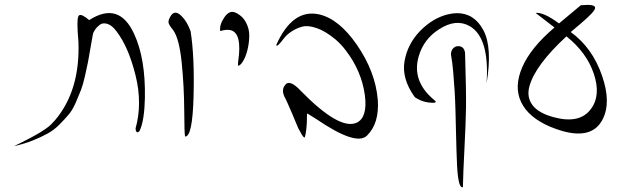

<svg xmlns="http://www.w3.org/2000/svg" viewBox="-20 -796 2607 803"><path d="M39 -185Q44 -187 66.5 -198.5Q89 -210 96 -213.5Q103 -217 121.5 -227Q140 -237 148.5 -242.5Q157 -248 170.5 -257Q184 -266 193 -275Q202 -284 210 -293Q316 -418 308 -622Q307 -637 305 -663Q301 -726 311 -732Q321 -739 353 -712Q478 -792 541 -654Q589 -551 586 -386Q584 -298 567 -256Q564 -247 559 -244Q554 -241 550.5 -245.5Q547 -250 547 -259Q576 -363 547 -480.5Q518 -598 468 -664Q449 -690 429.5 -696Q410 -702 397.5 -692.5Q385 -683 377 -671Q369 -659 368 -650Q365 -633 359 -599Q352 -557 348 -536.5Q344 -516 335.5 -478.5Q327 -441 319 -420.5Q311 -400 297.5 -368.5Q284 -337 268.5 -318.5Q253 -300 230 -276.5Q207 -253 180 -238Q153 -223 117 -208.5Q81 -194 39 -185Z M705 -669Q687 -691 685 -700.5Q683 -710 692 -726Q710 -759 740 -728Q761 -708 777 -666Q794 -561 789.5 -392Q785 -223 754 -225Q751 -237 750.5 -335Q750 -433 740 -533Q730 -633 705 -669Z M901 -666Q897 -692 918 -723Q939 -754 963 -744Q993 -731 1008 -703.5Q1023 -676 1022.5 -646Q1022 -616 1015 -587.5Q1008 -559 996.5 -540Q985 -521 975 -521L976 -538Q994 -658 944 -670Q926 -674 901 -666Z M1169 -393Q1163 -407 1163.5 -417.5Q1164 -428 1168 -434L1172 -440Q1191 -467 1239 -415Q1401 -250 1472 -283Q1518 -305 1506 -398Q1492 -499 1427 -584Q1406 -612 1382 -632Q1341 -666 1304.5 -678.5Q1268 -691 1244 -684.5Q1220 -678 1199.5 -664.5Q1179 -651 1167 -635Q1155 -619 1146.5 -610.5Q1138 -602 1135 -607Q1203 -760 1314 -736Q1398 -717 1473 -608Q1550 -496 1560 -379Q1567 -280 1515 -229Q1470 -184 1303 -298Q1264 -323 1264 -321Q1264 -276 1261 -254.5Q1258 -233 1255.5 -224Q1253 -215 1242 -233.5Q1231 -252 1227.5 -259.5Q1224 -267 1208 -306Q1203 -318 1200.5 -324Q1198 -330 1193 -341Q1188 -352 1185 -359.5Q1182 -367 1177.5 -376Q1173 -385 1169 -393Z M1891 -741Q1964 -741 2002 -669Q2040 -597 2015 -447Q2028 -639 1944 -687Q1887 -719 1817 -674Q1752 -633 1731 -560Q1702 -459 1791 -382Q1795 -379 1798 -376Q1810 -366 1789 -366Q1751 -367 1722 -385Q1716 -388 1713 -392Q1659 -469 1672 -541Q1685 -613 1737 -666.5Q1789 -720 1853 -736Q1875 -741 1891 -741ZM1896 -603Q1921 -603 1925 -575Q1930 -411 1929 -346.5Q1928 -282 1922.5 -175.5Q1917 -69 1916 -13Q1909 -11 1904 -21.5Q1899 -32 1896 -53.5Q1893 -75 1891.5 -104.5Q1890 -134 1889 -171Q1888 -208 1887 -247Q1886 -286 1885 -329.5Q1884 -373 1881.5 -413.5Q1879 -454 1875.5 -495Q1872 -536 1866 -568Q1866 -584 1875 -593.5Q1884 -603 1896 -603Z M2409 -774Q2470 -780 2469 -763Q2469 -748 2406 -695Q2376 -669 2367 -662Q2458 -596 2498 -479Q2537 -367 2500 -296Q2457 -213 2332 -248Q2308 -255 2281 -266Q2190 -305 2159.5 -369Q2129 -433 2164 -514.5Q2199 -596 2299 -681L2220 -742Q2253 -746 2318 -698Q2378 -748 2409 -774ZM2295 -306Q2405 -276 2452 -341Q2494 -398 2463 -489Q2433 -577 2349 -644Q2284 -584 2245 -531.5Q2206 -479 2194 -434.5Q2182 -390 2207 -356.5Q2232 -323 2295 -306Z"/></svg>

Font: YamSuf
Style: Regular
Weight: 400
Version: Version 1.1